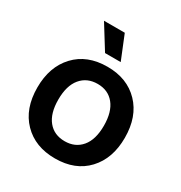

<svg xmlns="http://www.w3.org/2000/svg" viewBox="-175 -866 944 1000"><g transform="rotate(30 297.0 -365.5)"><path d="M297.9 8.8Q178.2 8.8 106.2 -65.2Q34.2 -139.2 34.2 -266.1Q34.2 -390.6 105 -466.3Q175.8 -542 297.9 -542Q416.5 -542 488.3 -467.5Q560.1 -393.1 560.1 -266.1Q560.1 -141.6 489.7 -66.4Q419.4 8.8 297.9 8.8ZM160.2 -266.1Q160.2 -183.6 196.5 -138.9Q232.9 -94.2 296.9 -94.2Q359.9 -94.2 397 -138.4Q434.1 -182.6 434.1 -266.1Q434.1 -349.1 397.7 -394Q361.3 -439 297.9 -439Q234.4 -439 197.3 -394.3Q160.2 -349.6 160.2 -266.1ZM161.1 -740.2H286.1L344.2 -597.2H250Z"/></g></svg>

Font: Lumene Sans
Style: Bold
Weight: 600
Designer: Deni Anggara
Version: Version 1.003;Glyphs 3.1.2 (3151)